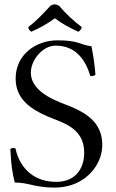

<svg xmlns="http://www.w3.org/2000/svg" viewBox="-20 -841 525 871"><path d="M395 -631C337 -639 339 -658 241 -658C140 -658 51 -591 51 -485C51 -392 118 -347 195 -313C258 -286 362 -264 362 -149C362 -68 315 -16 235 -16C142 -16 72 -69 50 -168C39 -171 37 -170 30 -167C29 -166 28 -166 27 -165C31 -88 35 -62 47 -13C110 -13 138 10 227 10C272 10 315 -1 350 -23C408 -59 444 -120 444 -184C444 -279 379 -324 307 -355C258 -376 120 -414 120 -512C120 -568 173 -634 232 -634C329 -634 370 -562 390 -496C392 -496 393 -496 394 -496C402 -496 405 -496 413 -502C409 -550 405 -578 395 -631ZM248 -815C233 -823 223 -823 209 -815C178 -781 145 -746 108 -718C110 -709 113 -703 122 -697C160 -714 192 -731 229 -758C262 -733 296 -715 335 -697C344 -701 348 -709 351 -718C315 -745 278 -779 248 -815Z"/></svg>

Font: Libertinus Serif Display
Style: Regular
Weight: 400
Designer: Philipp H. Poll, Khaled Hosny
Foundry: Caleb Maclennan
Version: Version 7.050;RELEASE